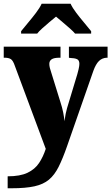

<svg xmlns="http://www.w3.org/2000/svg" viewBox="-23 -786 596 1028"><path d="M18 158Q85 158 124.5 139Q164 120 186 87Q208 54 222 11L57 -432Q47 -462 35 -469.5Q23 -477 2 -477H-3V-536H301V-477H296Q266 -477 253.5 -468.5Q241 -460 241 -444Q241 -434 244 -422Q247 -410 251 -399L300 -241Q310 -211 315.5 -183Q321 -155 322 -137Q325 -159 328.5 -176Q332 -193 336 -207L391 -389Q394 -398 398 -416Q402 -434 402 -444Q402 -463 390 -469Q378 -475 350 -476L346 -477V-536H553V-477H549Q524 -476 507 -459.5Q490 -443 477 -407L336 -3Q313 63 291 107Q269 151 239 176Q209 201 161.5 211.5Q114 222 39 222H18ZM90 -619Q105 -638 127 -664Q149 -690 169.5 -717Q190 -744 200 -766H355Q365 -744 385.5 -717Q406 -690 428 -664Q450 -638 465 -619V-606H379Q371 -616 352 -633Q333 -650 312 -667.5Q291 -685 277 -697Q262 -685 242 -668Q222 -651 203.5 -634.5Q185 -618 176 -606H90Z"/></svg>

Font: Noto Serif Armenian SemiCondensed Black
Style: Regular
Weight: 900
Width: 4
Designer: Monotype Design Team
Foundry: Monotype Imaging Inc.
Version: Version 2.008; ttfautohint (v1.8.4.7-5d5b)